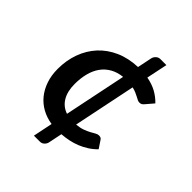

<svg xmlns="http://www.w3.org/2000/svg" viewBox="-205 -755 991 991"><g transform="rotate(45 290.0 -259.5)"><path d="M230.5 4.5 208.5 111.5H252.5C261.5 111.5 269.2 108.4 275.8 102.2C282.2 96.1 286.3 89.2 288 81.5L303.5 6C320.8 4.7 338.1 2.2 355.2 -1.2C372.4 -4.8 389.1 -9.8 405.2 -16.2C421.4 -22.8 437.1 -30.8 452.2 -40.5C467.4 -50.2 481.5 -61.7 494.5 -75L466.5 -117C462.5 -123.7 455.5 -127 445.5 -127C439.2 -127 432.6 -125 425.8 -121C418.9 -117 410.9 -112.5 401.8 -107.5C392.6 -102.5 381.6 -97.6 368.8 -92.8C355.9 -87.9 340.3 -84.7 322 -83L392.5 -425C403.2 -422.7 412.5 -419.8 420.5 -416.2C428.5 -412.8 435.6 -409.3 441.8 -406C447.9 -402.7 453.4 -399.8 458.2 -397.5C463.1 -395.2 467.8 -394 472.5 -394C478.5 -394 483.4 -395.2 487.2 -397.5C491.1 -399.8 494.8 -403.3 498.5 -408L534 -449.5C518 -466.2 499.9 -480 479.8 -491C459.6 -502 436.5 -509.8 410.5 -514.5L434.5 -629.5H390.5C381.5 -629.5 373.7 -626.3 367 -620C360.3 -613.7 356.2 -606.7 354.5 -599L338 -519C293 -517.3 252.8 -508.6 217.2 -492.8C181.8 -476.9 151.8 -455.7 127.2 -429C102.8 -402.3 84 -371.1 71 -335.2C58 -299.4 51.5 -260.8 51.5 -219.5C51.5 -187.8 55.9 -159.2 64.8 -133.5C73.6 -107.8 85.8 -85.4 101.5 -66.2C117.2 -47.1 136 -31.5 158 -19.5C180 -7.5 204.2 0.5 230.5 4.5ZM168.5 -225.5C168.5 -254.2 171.6 -280.3 177.8 -304C183.9 -327.7 193.2 -348.2 205.8 -365.8C218.2 -383.2 234 -397.4 253 -408.2C272 -419.1 294.2 -425.8 319.5 -428.5L249.5 -89C223.5 -97.7 203.5 -113.7 189.5 -137C175.5 -160.3 168.5 -189.8 168.5 -225.5Z"/></g></svg>

Font: Lato
Style: Bold Italic
Weight: 700
Italic angle: -7°
Designer: Lukasz Dziedzic
Foundry: tyPoland Lukasz Dziedzic
Version: Version 2.007; 2014-02-27